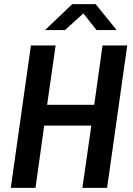

<svg xmlns="http://www.w3.org/2000/svg" viewBox="-20 -905 640 925"><path d="M32 0 129 -686H248L207 -400H434L474 -686H593L496 0H377L420 -300H193L151 0ZM197 -760 328 -885H441L542 -760H445L367 -859H402L293 -760Z"/></svg>

Font: Chivo Mono Medium Medium
Style: Italic
Weight: 500
Italic angle: -8.05°
Monospace: yes
Version: Version 1.008